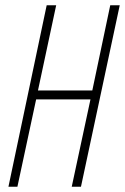

<svg xmlns="http://www.w3.org/2000/svg" viewBox="-20 -708 474 728"><path d="M12 0 157 -688H193L124 -365H330L398 -688H434L287 0H252L323 -331H117L46 0Z"/></svg>

Font: Saira ExtraCondensed Thin
Style: Italic
Weight: 250
Width: 2
Italic angle: -12°
Designer: Hector Gatti with collaboration of the Omnibus-Type team
Foundry: Omnibus-Type
Version: Version 1.101